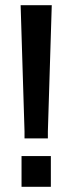

<svg xmlns="http://www.w3.org/2000/svg" viewBox="-20 -720 279 740"><path d="M74.5 -186.5V-213.5L59.5 -700H179.5L164.5 -213.5V-186.5ZM63 0V-118.5H176V0Z"/></svg>

Font: Cabin SemiCondensedMedium
Style: Regular
Weight: 500
Width: 4
Designer: Pablo Impallari
Foundry: Pablo Impallari. http://www.impallari.com Igino Marini. http://www.ikern.com
Version: Version 3.001